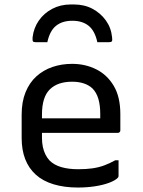

<svg xmlns="http://www.w3.org/2000/svg" viewBox="-20 -829 640 860"><path d="M303 -543Q362 -543 411 -518.5Q460 -494 489.5 -444.5Q519 -395 519 -318V-245Q519 -242 517.5 -239.5Q516 -237 514 -235.5Q512 -234 508 -234H249Q232 -234 215 -234Q198 -234 182 -234H152L139 -299H429Q429 -304 429 -309Q429 -314 429 -319Q429 -358 420.5 -386.5Q412 -415 394 -433Q378 -448 355 -455.5Q332 -463 303 -463Q238 -463 203 -428.5Q168 -394 168 -316V-211Q168 -189 172 -170.5Q176 -152 183.5 -137Q191 -122 202 -110Q222 -90 254.5 -80.5Q287 -71 330 -71Q366 -71 394 -75Q422 -79 446.5 -88Q471 -97 496 -111H511Q511 -93 511 -75Q511 -57 511 -40Q511 -38 510 -36Q509 -34 507 -32Q495 -20 468 -10Q441 0 405 5.5Q369 11 329 11Q268 11 220 -3.5Q172 -18 140.5 -46.5Q109 -75 93 -116Q77 -157 77 -211V-315Q77 -373 94.5 -416Q112 -459 143 -487Q174 -515 215 -529Q256 -543 303 -543ZM304 -736Q259 -736 231 -713.5Q203 -691 192 -640Q179 -640 166 -640Q153 -640 140 -640Q130 -640 127.5 -644Q125 -648 126 -662Q131 -704 154 -737Q177 -770 214 -789.5Q251 -809 297 -809H311Q358 -809 394.5 -789.5Q431 -770 454.5 -737Q478 -704 482 -662Q484 -648 481 -644Q478 -640 468 -640Q455 -640 442 -640Q429 -640 416 -640Q405 -691 377 -713.5Q349 -736 304 -736Z"/></svg>

Font: RecMonoLinear Nerd Font Mono
Style: Regular
Weight: 400
Monospace: yes
Version: Version 1.085; ttfautohint (v1.8.4.7-5d5b);Nerd Fonts 3.2.1